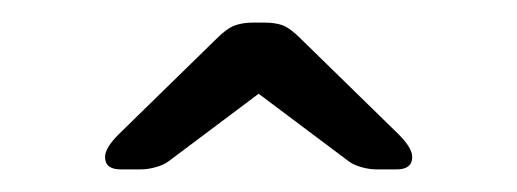

<svg xmlns="http://www.w3.org/2000/svg" viewBox="-20 -725 458 170"><path d="M87 -575Q73 -575 73 -586Q73 -594 85 -606L172 -691Q181 -700 188 -702.5Q195 -705 204 -705H214Q224 -705 230.5 -702.5Q237 -700 246 -691L333 -606Q345 -594 345 -586Q345 -575 331 -575H314Q307 -575 300 -577Q293 -579 289 -582L209 -642L129 -582Q125 -579 118 -577Q111 -575 104 -575Z"/></svg>

Font: Rubik AZ
Style: Regular
Weight: 300
Designer: Hubert and Fischer
Foundry: Hubert & Fischer
Version: Version 2.000